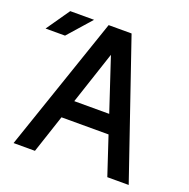

<svg xmlns="http://www.w3.org/2000/svg" viewBox="-128 -846 951 968"><g transform="rotate(20 347.0 -361.5)"><path d="M548.8 0 481 -204.6H228.5L160.6 0H45.9L293 -722.7H416L663.6 0ZM355 -585.9 261.2 -303.2H448.7ZM104.5 -597.7H0L86.9 -722.7H214.8Z"/></g></svg>

Font: Giphurs Medium
Style: Regular
Weight: 500
Version: Version 0.920; ttfautohint (v1.8.4.7-5d5b)